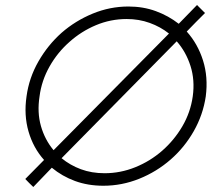

<svg xmlns="http://www.w3.org/2000/svg" viewBox="-20 -734 845 767"><path d="M138 -349Q146 -412 178 -468.5Q210 -525 258 -567Q305 -609 363.5 -633.5Q422 -658 486 -658Q535 -658 578 -642.5Q621 -627 655 -600Q520 -464 424.5 -367Q329 -270 194 -134Q159 -176 143.5 -230.5Q128 -285 138 -349ZM398 -42Q346 -42 303 -58Q260 -74 226 -102Q342 -220 456 -335.5Q570 -451 686 -569Q723 -527 741 -470.5Q759 -414 750 -349Q741 -285 708.5 -229.5Q676 -174 628 -132Q580 -90 520.5 -66Q461 -42 398 -42ZM86 -349Q75 -274 94 -208.5Q113 -143 156 -95Q137 -76 118.5 -57Q100 -38 81 -19Q88 -11 96.5 -3Q105 5 113 13Q131 -6 150 -25.5Q169 -45 187 -64Q228 -30 279.5 -11Q331 8 393 8Q467 8 536.5 -20Q606 -48 662 -97Q717 -145 754 -210Q791 -275 802 -349Q812 -426 791 -492.5Q770 -559 726 -608Q744 -627 762 -645Q780 -663 799 -682L767 -714L694 -639Q653 -671 602.5 -689.5Q552 -708 493 -708Q419 -708 350 -679.5Q281 -651 226 -603Q171 -554 133.5 -488.5Q96 -423 86 -349Z"/></svg>

Font: Josefin Slab Medium
Style: Italic
Weight: 500
Italic angle: -12°
Version: Version 2.000